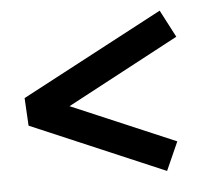

<svg xmlns="http://www.w3.org/2000/svg" viewBox="-39 -551 538 497"><g transform="rotate(-5 230.0 -302.5)"><path d="M29 -243 25 -315 393 -510 430 -439 139 -284 409 -169 376 -95Z"/></g></svg>

Font: ZCOOL KuaiLe
Style: Regular
Weight: 400
Designer: Lui Bingke
Foundry: ZCOOL
Version: Version 2.000